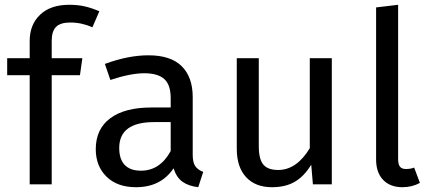

<svg xmlns="http://www.w3.org/2000/svg" viewBox="-20 -770 1794 802"><path d="M196 -600V-527H324L314 -456H196V0H104V-456H10V-527H104V-599Q104 -667 147.5 -708.5Q191 -750 269 -750Q305 -750 333.5 -743.5Q362 -737 395 -723L366 -656Q321 -676 274 -676Q232 -676 214 -657.5Q196 -639 196 -600Z M829 -52 808 12Q767 7 742 -11Q717 -29 705 -67Q652 12 548 12Q470 12 425 -32Q380 -76 380 -147Q380 -231 440.5 -276Q501 -321 612 -321H693V-360Q693 -416 666 -440Q639 -464 583 -464Q525 -464 441 -436L418 -503Q516 -539 600 -539Q693 -539 739 -493.5Q785 -448 785 -364V-123Q785 -91 796 -75.5Q807 -60 829 -52ZM693 -139V-260H624Q478 -260 478 -152Q478 -105 501 -81Q524 -57 569 -57Q648 -57 693 -139Z M1366 0H1287L1280 -82Q1250 -33 1211 -10.5Q1172 12 1116 12Q1047 12 1008 -30Q969 -72 969 -149V-527H1061V-159Q1061 -105 1080 -82.5Q1099 -60 1142 -60Q1219 -60 1274 -151V-527H1366Z M1551 -104V-739L1643 -750V-106Q1643 -84 1650.5 -74Q1658 -64 1676 -64Q1695 -64 1710 -70L1734 -6Q1701 12 1661 12Q1610 12 1580.5 -18.5Q1551 -49 1551 -104Z"/></svg>

Font: Wolseley Sans
Style: Regular
Weight: 400
Designer: Carrois Corporate & Edenspiekermann AG
Foundry: Carrois Corporate GbR & Edenspiekermann AG
Version: Version 4.202